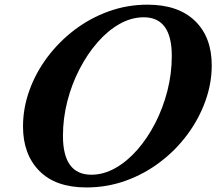

<svg xmlns="http://www.w3.org/2000/svg" viewBox="-20 -792 926 822"><path d="M350 10.5Q218 10.5 148.2 -60.5Q78.5 -131.5 78.5 -250.5Q78.5 -329 105.8 -404.8Q133 -480.5 182.5 -546.8Q232 -613 298.8 -663.8Q365.5 -714.5 445 -743.2Q524.5 -772 611.5 -772Q743 -772 814.8 -702.5Q886.5 -633 886.5 -512.5Q886.5 -435 859.2 -359.2Q832 -283.5 782.8 -216.8Q733.5 -150 666.2 -98.8Q599 -47.5 518.8 -18.5Q438.5 10.5 350 10.5ZM371 -44Q423.5 -44 474 -72.5Q524.5 -101 568 -150.8Q611.5 -200.5 644.8 -265.2Q678 -330 696.8 -403.5Q715.5 -477 715.5 -552.5Q715.5 -718 595.5 -718Q542.5 -718 492 -689.5Q441.5 -661 397.8 -611Q354 -561 320.5 -496.2Q287 -431.5 268.2 -358.2Q249.5 -285 249.5 -210.5Q249.5 -44 371 -44Z"/></svg>

Font: Libre Caslon Text
Style: Italic
Weight: 400
Italic angle: -22.583°
Designer: Pablo Impallari, Rodrigo Fuenzalida, Katja Schimmel
Foundry: Pablo Impallari, Rodrigo Fuenzalida
Version: Version 2.000